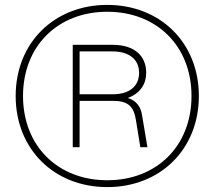

<svg xmlns="http://www.w3.org/2000/svg" viewBox="-20 -752 876 784"><path d="M277 -151H305V-340H444C509 -340 527 -311 535 -262L553 -151H582L560 -282C555 -314 539 -340 502 -352C553 -371 577 -409 577 -455C577 -523 530 -569 440 -569H277ZM44 -360C44 -142 202 12 418 12C634 12 792 -142 792 -360C792 -578 634 -732 418 -732C202 -732 44 -578 44 -360ZM74 -360C74 -564 216 -704 418 -704C620 -704 762 -564 762 -360C762 -156 620 -16 418 -16C216 -16 74 -156 74 -360ZM305 -367V-542H440C510 -542 548 -507 548 -455C548 -401 510 -367 440 -367Z"/></svg>

Font: Aspekta 100
Style: Regular
Weight: 100
Designer: Ivo Dolenc
Version: Version 2.000